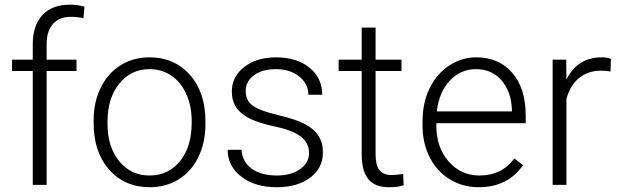

<svg xmlns="http://www.w3.org/2000/svg" viewBox="-20 -780 2612 810"><path d="M118.2 0V-480.5H30.8V-528.3H118.2V-592.3Q118.2 -673.3 159.4 -716.8Q200.7 -760.3 274.4 -760.3Q307.6 -760.3 336.4 -752L332 -703.1Q307.6 -709 278.8 -709Q230.5 -709 203.6 -679Q176.8 -648.9 176.8 -593.8V-528.3H302.7V-480.5H176.8V0Z M375 -272Q375 -348.1 404.5 -409.2Q434.1 -470.2 488 -504.2Q542 -538.1 610.4 -538.1Q715.8 -538.1 781.2 -464.1Q846.7 -390.1 846.7 -268.1V-255.9Q846.7 -179.2 817.1 -117.9Q787.6 -56.6 733.9 -23.4Q680.2 9.8 611.3 9.8Q506.3 9.8 440.7 -64.2Q375 -138.2 375 -260.3ZM433.6 -255.9Q433.6 -161.1 482.7 -100.3Q531.7 -39.6 611.3 -39.6Q690.4 -39.6 739.5 -100.3Q788.6 -161.1 788.6 -260.7V-272Q788.6 -332.5 766.1 -382.8Q743.7 -433.1 703.1 -460.7Q662.6 -488.3 610.4 -488.3Q532.2 -488.3 482.9 -427Q433.6 -365.7 433.6 -266.6Z M1283.7 -134.3Q1283.7 -177.7 1248.8 -204.1Q1213.9 -230.5 1143.6 -245.4Q1073.2 -260.3 1034.4 -279.5Q995.6 -298.8 976.8 -326.7Q958 -354.5 958 -394Q958 -456.5 1010.3 -497.3Q1062.5 -538.1 1144 -538.1Q1232.4 -538.1 1285.9 -494.4Q1339.4 -450.7 1339.4 -380.4H1280.8Q1280.8 -426.8 1241.9 -457.5Q1203.1 -488.3 1144 -488.3Q1086.4 -488.3 1051.5 -462.6Q1016.6 -437 1016.6 -396Q1016.6 -356.4 1045.7 -334.7Q1074.7 -313 1151.6 -294.9Q1228.5 -276.9 1266.8 -256.3Q1305.2 -235.8 1323.7 -207Q1342.3 -178.2 1342.3 -137.2Q1342.3 -70.3 1288.3 -30.3Q1234.4 9.8 1147.5 9.8Q1055.2 9.8 997.8 -34.9Q940.4 -79.6 940.4 -147.9H999Q1002.4 -96.7 1042.2 -68.1Q1082 -39.6 1147.5 -39.6Q1208.5 -39.6 1246.1 -66.4Q1283.7 -93.3 1283.7 -134.3Z M1564.5 -663.6V-528.3H1673.8V-480.5H1564.5V-128.4Q1564.5 -84.5 1580.3 -63Q1596.2 -41.5 1633.3 -41.5Q1647.9 -41.5 1680.7 -46.4L1683.1 1.5Q1660.2 9.8 1620.6 9.8Q1560.5 9.8 1533.2 -25.1Q1505.9 -60.1 1505.9 -127.9V-480.5H1408.7V-528.3H1505.9V-663.6Z M1999.5 9.8Q1932.1 9.8 1877.7 -23.4Q1823.2 -56.6 1793 -116Q1762.7 -175.3 1762.7 -249V-270Q1762.7 -346.2 1792.2 -407.2Q1821.8 -468.3 1874.5 -503.2Q1927.2 -538.1 1988.8 -538.1Q2085 -538.1 2141.4 -472.4Q2197.8 -406.7 2197.8 -293V-260.3H1820.8V-249Q1820.8 -159.2 1872.3 -99.4Q1923.8 -39.6 2002 -39.6Q2048.8 -39.6 2084.7 -56.6Q2120.6 -73.7 2149.9 -111.3L2186.5 -83.5Q2122.1 9.8 1999.5 9.8ZM1988.8 -488.3Q1922.9 -488.3 1877.7 -439.9Q1832.5 -391.6 1822.8 -310.1H2139.6V-316.4Q2137.2 -392.6 2096.2 -440.4Q2055.2 -488.3 1988.8 -488.3Z M2555.7 -478.5Q2537.1 -481.9 2516.1 -481.9Q2461.4 -481.9 2423.6 -451.4Q2385.7 -420.9 2369.6 -362.8V0H2311.5V-528.3H2368.7L2369.6 -444.3Q2416 -538.1 2518.6 -538.1Q2543 -538.1 2557.1 -531.7Z"/></svg>

Font: TypoPRO Roboto
Style: Regular
Weight: 300
Designer: Google
Version: Version 2.136; 2016